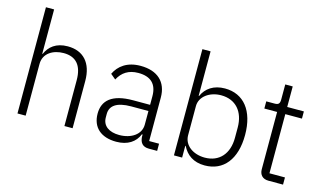

<svg xmlns="http://www.w3.org/2000/svg" viewBox="-88 -1010 2171 1292"><g transform="rotate(15 997.5 -364.0)"><path d="M93 0H150V-360C150 -436 217 -473 289 -473C374 -473 420 -423 420 -319V0H477V-329C477 -454 413 -524 304 -524C222 -524 176 -484 153 -431H150V-740H93Z M1066 0V-50H997V-353C997 -461 930 -524 811 -524C718 -524 661 -480 633 -421L669 -391C697 -444 741 -474 809 -474C896 -474 940 -431 940 -347V-287H822C674 -287 614 -230 614 -139C614 -44 676 12 783 12C863 12 915 -24 938 -81H943V-63C946 -25 964 0 1008 0ZM791 -37C721 -37 674 -69 674 -128V-152C674 -209 718 -244 820 -244H940V-149C940 -80 874 -37 791 -37Z M1183 0H1240V-82H1243C1271 -25 1321 12 1399 12C1530 12 1610 -87 1610 -256C1610 -425 1530 -524 1399 -524C1321 -524 1268 -487 1243 -430H1240V-740H1183ZM1386 -39C1307 -39 1240 -84 1240 -156V-359C1240 -426 1307 -473 1386 -473C1488 -473 1549 -402 1549 -292V-220C1549 -110 1488 -39 1386 -39Z M1943 0V-50H1835V-462H1951V-512H1835V-655H1783V-551C1783 -522 1775 -512 1747 -512H1689V-462H1778V-63C1778 -25 1800 0 1841 0Z"/></g></svg>

Font: IBM Plex Devanagari Light
Style: Regular
Weight: 300
Designer: Mike Abbink, Paul van der Laan, Pieter van Rosmalen, Erin McLaughlin
Foundry: Bold Monday
Version: Version 1.0